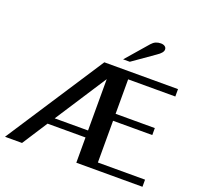

<svg xmlns="http://www.w3.org/2000/svg" viewBox="-157 -1121 1335 1293"><g transform="rotate(20 510.0 -475.0)"><path d="M656 -647V-400H937V-350H656V-51H994V0H520V-181H248L131 0H9L466 -700H994V-647ZM520 -231V-599L281 -231ZM715 -920Q729 -936 745 -943Q761 -950 781 -950Q799 -950 810 -942Q821 -934 821 -920Q821 -897 780 -870L626 -762H578Z"/></g></svg>

Font: Fahkwang SemiBold
Style: Regular
Weight: 600
Designer: Suppakit Chalermlarp | Katatrad Co.,Ltd.
Foundry: Cadson Demak Co.,Ltd.
Version: Version 1.000; ttfautohint (v1.6)